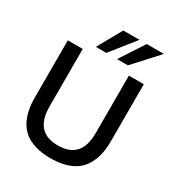

<svg xmlns="http://www.w3.org/2000/svg" viewBox="-218 -1094 1169 1251"><g transform="rotate(30 367.0 -468.0)"><path d="M481.9 -765.6 647.9 -947.3H519L400.4 -765.6ZM319.8 -765.6 464.4 -947.3H342.3L241.2 -765.6ZM347.2 11.2C481 9.8 557.6 -35.2 596.7 -110.4C624 -161.6 633.3 -216.8 633.3 -285.2V-710.9H521V-280.8C521 -211.9 505.9 -161.6 475.6 -130.9C445.8 -100.1 402.8 -85 347.7 -85C235.8 -85 173.8 -142.6 173.8 -281.2V-710.9H61.5V-284.7C61.5 -216.3 70.8 -162.6 96.7 -111.3C109.9 -85.4 127.4 -64 148.4 -46.4C190.9 -11.2 259.3 11.2 347.2 11.2Z"/></g></svg>

Font: Ride SemiBold
Style: Regular
Weight: 600
Version: Version 3.000